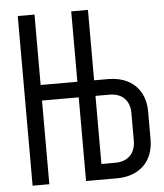

<svg xmlns="http://www.w3.org/2000/svg" viewBox="-52 -776 705 823"><g transform="rotate(-5 300.0 -365.0)"><path d="M127 0V-360H285V0H417C515 0 576 -59 576 -154V-274C576 -368 515 -427 417 -427H357V-730H285V-427H127V-730H55V0ZM357 -360H417C471 -360 504 -328 504 -274V-154C504 -100 471 -67 417 -67H357Z"/></g></svg>

Font: Tekne LDO Light
Style: Regular
Weight: 300
Monospace: yes
Designer: Alessio Laiso, Mario Rullo, Paolo Rosset
Foundry: Alessio Laiso
Version: Version 1.000;hotconv 1.0.109;makeotfexe 2.5.65596